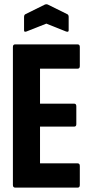

<svg xmlns="http://www.w3.org/2000/svg" viewBox="-20 -858 416 878"><path d="M50 0Q39 0 39 -12V-643Q39 -655 49 -655H335Q345 -655 345 -643V-556Q345 -544 335 -544H163V-384H319Q329 -384 329 -372V-290Q329 -279 319 -279H163V-111H335Q345 -111 345 -99V-12Q345 0 335 0ZM101 -714Q90 -710 90 -719V-780Q90 -790 96 -793L185 -837Q192 -840 199 -837L288 -793Q294 -790 294 -780V-719Q294 -710 282 -714L192 -750Z"/></svg>

Font: Sofia Sans Extra Condensed ExtraBold
Style: Regular
Weight: 800
Designer: Botio Nikoltchev, Ani Petrova
Foundry: lettersoup
Version: Version 4.101; ttfautohint (v1.8.4.7-5d5b)